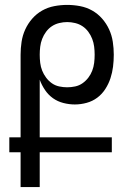

<svg xmlns="http://www.w3.org/2000/svg" viewBox="-20 -763 540 783"><path d="M142 0H64V-142H18V-203H64V-540Q64 -566 68 -592.5Q72 -619 83 -643Q94 -667 111.5 -687Q129 -707 152 -720Q175 -733 201.5 -738Q228 -743 254 -743Q280 -743 306.5 -738Q333 -733 356 -720Q379 -707 396.5 -687Q414 -667 425 -643Q436 -619 440 -592.5Q444 -566 444 -540Q444 -515 441 -491Q438 -467 430.5 -444Q423 -421 409.5 -400Q396 -379 376.5 -364.5Q357 -350 333 -343.5Q309 -337 285 -337Q262 -337 238.5 -343Q215 -349 196 -362.5Q177 -376 163.5 -396Q150 -416 142 -438V-203H436V-142H142ZM254 -407Q270 -407 286.5 -410.5Q303 -414 316.5 -423.5Q330 -433 340 -446Q350 -459 356 -474.5Q362 -490 364 -506.5Q366 -523 366 -540Q366 -556 364 -572.5Q362 -589 356 -604.5Q350 -620 340 -633.5Q330 -647 316.5 -656Q303 -665 286.5 -669Q270 -673 254 -673Q238 -673 221.5 -669Q205 -665 191.5 -656Q178 -647 168 -633.5Q158 -620 152 -604.5Q146 -589 144 -572.5Q142 -556 142 -540Q142 -523 144 -506.5Q146 -490 152 -475Q158 -460 168 -446.5Q178 -433 191.5 -423.5Q205 -414 221.5 -410.5Q238 -407 254 -407Z"/></svg>

Font: Huly
Style: Regular
Weight: 400
Designer: Belleve Invis
Foundry: Belleve Invis
Version: Version 33.2.5; ttfautohint (v1.8.4)